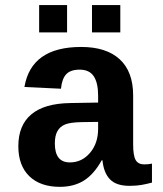

<svg xmlns="http://www.w3.org/2000/svg" viewBox="-20 -722 640 752"><path d="M214.4 9.8Q137.7 9.8 94.7 -32Q51.8 -73.7 51.8 -149.4Q51.8 -231.4 102.8 -274.2Q153.8 -316.9 255.4 -318.4L364.3 -320.3V-347.2Q364.3 -397.5 347.2 -423.3Q330.1 -449.2 292 -449.2Q256.3 -449.2 239.5 -431.4Q222.7 -413.6 218.8 -374.5L75.7 -381.3Q102.1 -538.1 297.9 -538.1Q396.5 -538.1 449 -489.7Q501.5 -441.4 501.5 -347.7V-156.2Q501.5 -111.8 511.5 -95Q521.5 -78.1 544.9 -78.1Q560.5 -78.1 575.2 -81.1V-6.8Q563 -3.9 553.2 -1.5Q543.5 1 533.7 2.4Q523.9 3.9 512.9 4.9Q502 5.9 487.3 5.9Q435.5 5.9 410.9 -19.5Q386.2 -44.9 381.3 -94.2H378.4Q347.7 -39.1 308.3 -14.6Q269 9.8 214.4 9.8ZM364.3 -244.6 298.8 -243.7Q254.9 -242.7 235.1 -234.6Q215.3 -226.6 205.1 -208.7Q194.8 -190.9 194.8 -160.2Q194.8 -85.9 253.4 -85.9Q300.8 -85.9 332.5 -123.3Q364.3 -160.6 364.3 -217.8ZM340.3 -595.2V-702.1H451.2V-595.2ZM133.3 -595.2V-702.1H242.7V-595.2Z"/></svg>

Font: Cousine
Style: Bold
Weight: 700
Monospace: yes
Designer: Steve Matteson
Foundry: Ascender Corporation
Version: Version 1.20